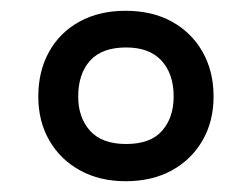

<svg xmlns="http://www.w3.org/2000/svg" viewBox="-20 -744 467 356"><path d="M213 -408Q165 -408 128.5 -428Q92 -448 71.5 -483.5Q51 -519 51 -565Q51 -612 71 -648Q91 -684 127.5 -704Q164 -724 213 -724Q262 -724 298.5 -704Q335 -684 355.5 -648Q376 -612 376 -565Q376 -519 355.5 -483.5Q335 -448 298.5 -428Q262 -408 213 -408ZM214 -477Q259 -477 280.5 -501.5Q302 -526 302 -565Q302 -607 279.5 -631.5Q257 -656 214 -656Q169 -656 147 -631.5Q125 -607 125 -565Q125 -526 147 -501.5Q169 -477 214 -477Z"/></svg>

Font: Noto Sans Khmer Medium
Style: Regular
Weight: 500
Version: Version 2.003